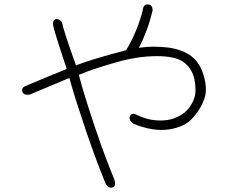

<svg xmlns="http://www.w3.org/2000/svg" viewBox="-20 -797 1040 872"><path d="M264 -687Q266 -666 325 -500Q366 -516 423 -533Q480 -550 553 -569Q604 -655 628 -749Q631 -779 652 -777Q673 -776 673 -749Q662 -703 646.5 -661Q631 -619 611 -580Q645 -585 678 -585Q711 -585 744 -581Q810 -572 850 -541Q889 -511 906 -451Q923 -390 908 -348Q893 -304 856 -262Q820 -220 746 -209Q674 -199 586 -235Q562 -252 571 -271Q580 -288 606 -273Q654 -251 697 -250Q743 -248 774 -261Q791 -268 805 -276.5Q819 -285 831 -298Q842 -310 850 -324Q858 -338 863 -354Q873 -387 863 -437Q852 -487 814 -515Q777 -542 692 -542Q607 -542 511 -515Q462 -501 419 -487Q376 -473 338 -457Q352 -403 371.5 -341Q391 -279 415 -208Q463 -67 499 17Q509 47 492 54Q473 60 460 38Q442 -6 420.5 -63Q399 -120 375 -190Q351 -261 330.5 -324.5Q310 -388 295 -443L114 -367Q84 -364 81 -383Q77 -400 100 -408Q108 -411 153.5 -430.5Q199 -450 283 -484Q253 -573 238 -622.5Q223 -672 221 -683Q219 -712 239 -710Q258 -709 264 -687Z"/></svg>

Font: Yomogi
Style: Regular
Weight: 400
Designer: satsuyako
Foundry: satsuyako
Version: Version 3.100